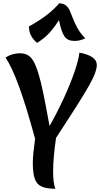

<svg xmlns="http://www.w3.org/2000/svg" viewBox="-20 -1131 616 1182"><path d="M325 -282Q317 -227 312 -174Q307 -121 307 -78Q307 -2 321 31Q267 31 236.5 17.5Q206 4 194 -30.5Q182 -65 182 -128Q182 -154 185.5 -190Q189 -226 196 -277Q142 -475 98 -596Q54 -717 14 -777Q55 -803 102 -803Q128 -803 148.5 -793Q169 -783 185 -756Q201 -729 216.5 -679Q232 -629 248 -550Q264 -471 285 -355Q334 -442 373.5 -528Q413 -614 438 -686.5Q463 -759 469 -807Q576 -787 576 -731Q576 -711 565.5 -681.5Q555 -652 527.5 -603Q500 -554 450.5 -476Q401 -398 325 -282ZM209 -867Q202 -872 190.5 -884Q179 -896 169 -916Q159 -936 158 -968Q226 -1006 269.5 -1040Q313 -1074 345 -1111Q372 -1109 386.5 -1097Q401 -1085 410 -1064.5Q419 -1044 429 -1017.5Q439 -991 456 -959.5Q473 -928 505 -895Q485 -886 470 -882.5Q455 -879 438 -879Q397 -879 377.5 -906Q358 -933 343 -1007Q320 -970 290.5 -935.5Q261 -901 209 -867Z"/></svg>

Font: Merienda SemiBold
Style: Regular
Weight: 600
Designer: Eduardo Rodriguez Tunni
Foundry: Eduardo Rodriguez Tunni
Version: Version 2.001; ttfautohint (v1.8.4.7-5d5b)